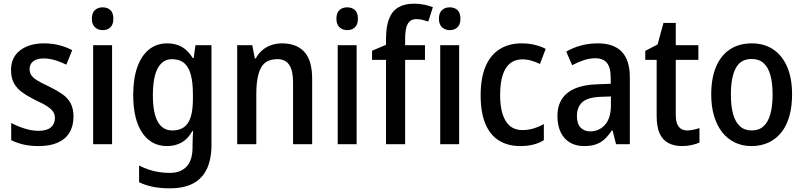

<svg xmlns="http://www.w3.org/2000/svg" viewBox="-20 -785 4375 1045"><path d="M380 -151Q380 -99 358 -63Q336 -27 294 -8.5Q252 10 192 10Q144 10 107.5 1.5Q71 -7 41 -22V-116Q72 -99 112 -86Q152 -73 190 -73Q235 -73 257 -92Q279 -111 279 -143Q279 -161 270 -175.5Q261 -190 238 -205.5Q215 -221 173 -240Q131 -261 101.5 -282Q72 -303 56 -332Q40 -361 40 -404Q40 -473 89.5 -511Q139 -549 220 -549Q263 -549 300.5 -539.5Q338 -530 373 -512L341 -433Q321 -443 300.5 -450.5Q280 -458 259.5 -462.5Q239 -467 219 -467Q181 -467 161 -451.5Q141 -436 141 -409Q141 -390 150.5 -375.5Q160 -361 183 -347Q206 -333 247 -314Q288 -294 318 -273.5Q348 -253 364 -223.5Q380 -194 380 -151Z M590 -539V0H487V-539ZM539 -745Q565 -745 581 -730Q597 -715 597 -683Q597 -652 581 -636.5Q565 -621 539 -621Q514 -621 497 -636.5Q480 -652 480 -683Q480 -715 496.5 -730Q513 -745 539 -745Z M890 -549Q936 -549 970 -529.5Q1004 -510 1029 -469H1034L1044 -539H1131V3Q1131 80 1106.5 133Q1082 186 1032 213Q982 240 903 240Q854 240 813.5 232Q773 224 737 207V116Q763 129 789.5 138Q816 147 845 151.5Q874 156 904 156Q964 156 996 121Q1028 86 1028 17V0Q1028 -15 1029 -36Q1030 -57 1031 -72H1027Q1004 -30 969.5 -10Q935 10 889 10Q803 10 754 -62.5Q705 -135 705 -268Q705 -357 727.5 -420Q750 -483 791.5 -516Q833 -549 890 -549ZM915 -463Q882 -463 858.5 -440.5Q835 -418 823.5 -374.5Q812 -331 812 -267Q812 -171 838.5 -123Q865 -75 918 -75Q947 -75 968 -85Q989 -95 1003 -116Q1017 -137 1023.5 -170Q1030 -203 1030 -248V-270Q1030 -338 1018 -380.5Q1006 -423 981 -443Q956 -463 915 -463Z M1515 -549Q1594 -549 1636.5 -502.5Q1679 -456 1679 -356V0H1575V-338Q1575 -400 1554.5 -431.5Q1534 -463 1490 -463Q1425 -463 1400 -415.5Q1375 -368 1375 -273V0H1271V-539H1353L1367 -467H1372Q1387 -495 1409 -513Q1431 -531 1458 -540Q1485 -549 1515 -549Z M1921 -539V0H1818V-539ZM1870 -745Q1896 -745 1912 -730Q1928 -715 1928 -683Q1928 -652 1912 -636.5Q1896 -621 1870 -621Q1845 -621 1828 -636.5Q1811 -652 1811 -683Q1811 -715 1827.5 -730Q1844 -745 1870 -745Z M2293 -459H2185V0H2081V-459H2005V-509L2081 -541V-573Q2081 -640 2097.5 -682.5Q2114 -725 2148 -745Q2182 -765 2234 -765Q2264 -765 2289 -759.5Q2314 -754 2336 -746L2311 -668Q2296 -673 2279.5 -677Q2263 -681 2246 -681Q2214 -681 2199.5 -655.5Q2185 -630 2185 -574V-539H2293ZM2479 -539V0H2376V-539ZM2428 -745Q2454 -745 2470 -730Q2486 -715 2486 -683Q2486 -652 2470 -636.5Q2454 -621 2428 -621Q2403 -621 2386 -636.5Q2369 -652 2369 -683Q2369 -715 2385.5 -730Q2402 -745 2428 -745Z M2812 10Q2745 10 2696.5 -19.5Q2648 -49 2622 -110.5Q2596 -172 2596 -267Q2596 -361 2623 -424Q2650 -487 2700.5 -518Q2751 -549 2818 -549Q2858 -549 2892 -540.5Q2926 -532 2950 -519L2919 -437Q2896 -448 2871.5 -455Q2847 -462 2823 -462Q2783 -462 2756 -440Q2729 -418 2715.5 -375Q2702 -332 2702 -267Q2702 -205 2716 -162.5Q2730 -120 2756.5 -98.5Q2783 -77 2822 -77Q2855 -77 2884.5 -86Q2914 -95 2940 -110V-22Q2914 -6 2882.5 2Q2851 10 2812 10Z M3234 -549Q3321 -549 3364.5 -503Q3408 -457 3408 -364V0H3333L3314 -75H3310Q3291 -46 3270 -27Q3249 -8 3222.5 1Q3196 10 3158 10Q3114 10 3081.5 -9.5Q3049 -29 3031.5 -65.5Q3014 -102 3014 -153Q3014 -235 3067.5 -278.5Q3121 -322 3227 -326L3304 -329V-359Q3304 -418 3283 -443Q3262 -468 3221 -468Q3189 -468 3157.5 -457.5Q3126 -447 3094 -430L3062 -504Q3097 -525 3141 -537Q3185 -549 3234 -549ZM3247 -258Q3178 -255 3149 -228.5Q3120 -202 3120 -154Q3120 -111 3140 -90.5Q3160 -70 3192 -70Q3241 -70 3273 -106Q3305 -142 3305 -211V-260Z M3720 -75Q3737 -75 3754.5 -79Q3772 -83 3787 -88V-9Q3769 -1 3744 4.5Q3719 10 3692 10Q3651 10 3619.5 -5.5Q3588 -21 3571 -57Q3554 -93 3554 -154V-459H3492V-508L3559 -543L3591 -660H3658V-539H3781V-459H3658V-158Q3658 -116 3674 -95.5Q3690 -75 3720 -75Z M4291 -271Q4291 -205 4276.5 -153.5Q4262 -102 4233.5 -65.5Q4205 -29 4163.5 -9.5Q4122 10 4070 10Q4020 10 3979.5 -9.5Q3939 -29 3910.5 -65.5Q3882 -102 3866.5 -153.5Q3851 -205 3851 -271Q3851 -359 3877 -421Q3903 -483 3952.5 -516Q4002 -549 4072 -549Q4138 -549 4187 -517Q4236 -485 4263.5 -423Q4291 -361 4291 -271ZM3958 -270Q3958 -208 3970 -164.5Q3982 -121 4007 -98Q4032 -75 4071 -75Q4111 -75 4136 -98Q4161 -121 4173 -164.5Q4185 -208 4185 -270Q4185 -333 4173 -376Q4161 -419 4136 -441.5Q4111 -464 4071 -464Q4011 -464 3984.5 -414Q3958 -364 3958 -270Z"/></svg>

Font: Noto Sans Display SemiCondensed Medium
Style: Regular
Weight: 500
Width: 4
Designer: Monotype Design Team
Foundry: Monotype Imaging Inc.
Version: Version 2.003